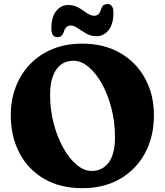

<svg xmlns="http://www.w3.org/2000/svg" viewBox="-20 -942 842 981"><path d="M400 -719Q511.5 -719 593.8 -671.5Q676 -624 721.2 -541.2Q766.5 -458.5 766.5 -353.5Q766.5 -244.5 721.5 -160.5Q676.5 -76.5 594.2 -28.5Q512 19.5 400.5 19.5Q288 19.5 206 -28Q124 -75.5 79.5 -160Q35 -244.5 35 -355Q35 -430.5 60 -496.5Q85 -562.5 132.2 -612.5Q179.5 -662.5 247.2 -690.8Q315 -719 400 -719ZM567.5 -241.5Q567.5 -317 549.8 -387Q532 -457 501.8 -512Q471.5 -567 433.5 -599.2Q395.5 -631.5 355 -631.5Q298 -631.5 267 -585.8Q236 -540 236 -458Q236 -380.5 254.5 -310.5Q273 -240.5 303.5 -186Q334 -131.5 371.8 -100Q409.5 -68.5 448 -68.5Q502.5 -68.5 535 -111.2Q567.5 -154 567.5 -241.5ZM473.5 -757Q443.5 -757 420.2 -770.8Q397 -784.5 377.5 -798Q358 -811.5 340.5 -811.5Q314.5 -811.5 304.5 -775Q296 -752 273 -752Q242.5 -752 242.5 -796.5Q242.5 -855.5 267.2 -886Q292 -916.5 328.5 -916.5Q358.5 -916.5 381.8 -902.8Q405 -889 424.2 -875.2Q443.5 -861.5 461.5 -861.5Q488.5 -861.5 497.5 -899Q506 -921.5 529 -921.5Q559.5 -921.5 559.5 -877Q559.5 -818 534.5 -787.5Q509.5 -757 473.5 -757Z"/></svg>

Font: Fraunces 9pt SuperSoft
Style: Bold
Weight: 700
Version: Version 1.000;[b76b70a41]